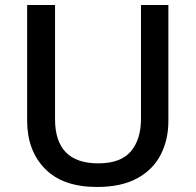

<svg xmlns="http://www.w3.org/2000/svg" viewBox="-20 -734 779 764"><path d="M650 -252Q650 -178 619.5 -118.5Q589 -59 526 -24.5Q463 10 366 10Q230 10 159 -62.5Q88 -135 88 -254V-714H199V-260Q199 -172 242 -128Q285 -84 371 -84Q460 -84 500.5 -131.5Q541 -179 541 -261V-714H650Z"/></svg>

Font: Noto Sans Kawi Medium
Style: Regular
Weight: 500
Designer: Fadhl Haqq
Version: Version 1.000